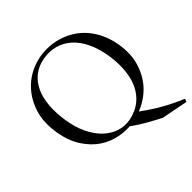

<svg xmlns="http://www.w3.org/2000/svg" viewBox="-222 -904 1237 1237"><g transform="rotate(-45 396.5 -285.5)"><path d="M734.9 -412.6Q749.5 -323.7 729.5 -251Q706.5 -168 653.8 -109.9Q601.1 -51.8 521 -19.5Q533.2 -10.7 545.4 -2.4Q557.6 5.9 569.3 14.2Q621.6 50.3 676.3 79.1Q731 107.9 789.6 132.8L781.7 153.3L601.6 118.2Q552.7 93.3 504.4 65.7Q456.1 38.1 411.6 5.9Q367.2 8.8 320.3 0.5Q256.3 -11.2 202.4 -47.1Q148.4 -83 107.9 -145.5Q67.9 -207 52.2 -296.9Q37.1 -389.2 54.7 -463.9Q67.4 -514.2 91.8 -556.9Q116.2 -599.6 150.9 -632.8Q185.5 -666 230 -688.2Q274.4 -710.4 326.2 -719.2Q366.7 -726.1 409.9 -723.4Q453.1 -720.7 495.1 -707.5Q537.1 -694.3 576.2 -669.9Q615.2 -645.5 647 -609.1Q678.7 -572.8 701.7 -523.9Q724.6 -475.1 734.9 -412.6ZM440.4 -23.9Q451.2 -25.9 460.9 -28.6Q470.7 -31.2 480.5 -34.7Q485.8 -36.6 491.2 -40.5L492.7 -39.1Q517.1 -48.8 536.6 -63Q567.9 -84.5 591.1 -116.7Q614.3 -148.9 627.7 -190.9Q641.1 -232.9 644.5 -284.9Q647.9 -336.9 639.6 -398.4Q627.9 -481 599.6 -541Q571.3 -601.1 530.3 -638.2Q489.3 -675.3 438.5 -689.2Q387.7 -703.1 331.1 -693.4Q272.5 -683.1 231.9 -650.9Q191.4 -618.7 168.7 -569.1Q146 -519.5 140.9 -455.1Q135.7 -390.6 147.5 -315.4Q159.2 -238.8 187.5 -180.2Q215.8 -121.6 255.1 -84Q294.4 -46.4 342 -30.5Q389.6 -14.6 440.4 -23.9Z"/></g></svg>

Font: Varendra
Style: Regular
Weight: 400
Designer: Jacob Thomas
Foundry: Bangla Type Foundry
Version: Version 1.008